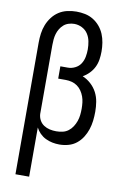

<svg xmlns="http://www.w3.org/2000/svg" viewBox="-103 -802 705 1077"><g transform="rotate(10 250.0 -264.0)"><path d="M64 215V-535Q64 -561 67.5 -587Q71 -613 80.5 -637Q90 -661 106 -682Q122 -703 143.5 -717Q165 -731 191 -737Q217 -743 243 -743Q268 -743 292.5 -738Q317 -733 338.5 -720Q360 -707 376.5 -687.5Q393 -668 402.5 -645Q412 -622 416 -597Q420 -572 420 -547Q420 -524 416.5 -501Q413 -478 403 -457.5Q393 -437 376.5 -420Q360 -403 340 -392Q366 -381 387.5 -361.5Q409 -342 422 -317Q435 -292 439.5 -264Q444 -236 444 -208Q444 -182 441 -156.5Q438 -131 430 -106.5Q422 -82 408 -60Q394 -38 374 -22Q354 -6 328.5 1Q303 8 277 8Q257 8 237 4Q217 0 198.5 -9Q180 -18 165.5 -32.5Q151 -47 142 -65V215ZM247 -62Q265 -62 283 -66Q301 -70 315.5 -81Q330 -92 340 -107.5Q350 -123 356 -140Q362 -157 364 -175Q366 -193 366 -211Q366 -229 364 -246.5Q362 -264 356 -280.5Q350 -297 340 -311.5Q330 -326 316 -336Q302 -346 285 -350.5Q268 -355 250 -355H207V-425H250Q271 -425 291 -435Q311 -445 322.5 -463Q334 -481 338 -502.5Q342 -524 342 -545Q342 -568 337.5 -591Q333 -614 320.5 -633Q308 -652 287 -662.5Q266 -673 243 -673Q227 -673 211 -668Q195 -663 183 -652.5Q171 -642 162.5 -628Q154 -614 149.5 -598.5Q145 -583 143.5 -567Q142 -551 142 -535V-142Q143 -123 152 -106.5Q161 -90 176.5 -80Q192 -70 210 -66Q228 -62 247 -62Z"/></g></svg>

Font: Iosevka Term SS14
Style: Regular
Weight: 400
Monospace: yes
Designer: Belleve Invis
Foundry: Belleve Invis
Version: Version 24.1.1; ttfautohint (v1.8.4)